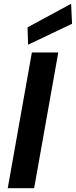

<svg xmlns="http://www.w3.org/2000/svg" viewBox="-20 -998 402 1018"><path d="M21 0 149 -720H289L161 0ZM129 -761 126 -853 357 -978 362 -872Z"/></svg>

Font: DM Sans ExtraBold
Style: Italic
Weight: 800
Italic angle: -10°
Designer: Colophon Foundry, Jonny Pinhorn
Foundry: Colophon Foundry
Version: Version 4.004;gftools[0.9.30]